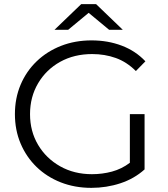

<svg xmlns="http://www.w3.org/2000/svg" viewBox="-20 -901 813 927"><path d="M421 6Q341 6 273.5 -20.5Q206 -47 156.5 -95Q107 -143 79.5 -208Q52 -273 52 -350Q52 -427 79.5 -492Q107 -557 157 -605Q207 -653 274.5 -679.5Q342 -706 422 -706Q501 -706 568 -680.5Q635 -655 682 -605L636 -558Q592 -602 539 -621Q486 -640 425 -640Q338 -640 270.5 -602.5Q203 -565 164 -499Q125 -433 125 -350Q125 -267 164 -201.5Q203 -136 270.5 -98Q338 -60 424 -60Q474 -60 520.5 -72.5Q567 -85 607 -115V-350H678V-83Q628 -38 561 -16Q494 6 421 6ZM243 -757 372 -881H444L573 -757H507L408 -839L309 -757Z"/></svg>

Font: Montserrat
Style: Regular
Weight: 400
Designer: Julieta Ulanovsky
Foundry: Julieta Ulanovsky
Version: Version 9.000; ttfautohint (v1.8.4.7-5d5b)